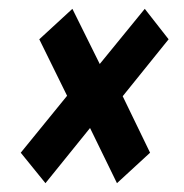

<svg xmlns="http://www.w3.org/2000/svg" viewBox="-20 -534 417 435"><path d="M83 -119 27 -188 132 -317 69 -445 144 -514 206 -389 308 -514 362 -445 258 -316 320 -188 245 -119 184 -244Z"/></svg>

Font: Georama Condensed SemiBold
Style: Italic
Weight: 600
Width: 3
Italic angle: -9°
Designer: Jean-Baptiste Levee
Foundry: Production Type
Version: Version 1.000